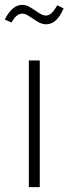

<svg xmlns="http://www.w3.org/2000/svg" viewBox="-31 -771 282 791"><path d="M159.2 -670.9Q141.6 -670.9 123.5 -681.9Q105.5 -692.9 89.6 -703.9Q73.7 -714.8 62 -714.8Q48.3 -714.8 38.1 -706.3Q27.8 -697.8 16.1 -678.2L-11.2 -690.9Q19.5 -751 61 -751Q77.6 -751 95.2 -740Q112.8 -729 128.9 -718Q145 -707 158.2 -707Q170.9 -707 181.4 -716.8Q191.9 -726.6 205.1 -749L231 -736.8Q203.6 -670.9 159.2 -670.9ZM132.8 -522V0H87.9V-522Z"/></svg>

Font: Fira Sans Compressed ExtraLight
Style: Regular
Weight: 250
Width: 1
Designer: Carrois Corporate & Edenspiekermann AG
Foundry: Carrois Corporate GbR & Edenspiekermann AG
Version: Version 4.203;PS 004.203;hotconv 1.0.88;makeotf.lib2.5.64775